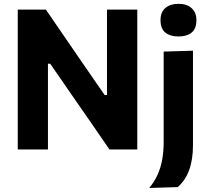

<svg xmlns="http://www.w3.org/2000/svg" viewBox="-20 -762 1068 979"><path d="M70.5 0Q70.5 -57.5 70.5 -111.5Q70.5 -165.5 70.5 -232.5V-474.5Q70.5 -543.5 70.5 -599Q70.5 -654.5 70.5 -713H214Q264 -640 308.5 -575.2Q353 -510.5 397.5 -445.5L513.5 -277.5H525.5V-474.5Q525.5 -543.5 525.5 -599Q525.5 -654.5 525.5 -713H680Q680 -654.5 680 -599Q680 -543.5 680 -474.5V-232.5Q680 -165.5 680 -111.5Q680 -57.5 680 0H538Q497 -60 452 -125Q407 -190 353.5 -267L236 -437H224.5V-232.5Q224.5 -165.5 224.5 -111.5Q224.5 -57.5 224.5 0ZM741 196.5Q767.5 164.5 783.8 128.2Q800 92 807.2 50.8Q814.5 9.5 814.5 -37.5V-216V-266Q814.5 -315.5 814.5 -354.8Q814.5 -394 814.5 -428.8Q814.5 -463.5 814.5 -499L964 -503.5Q964 -467.5 964 -432Q964 -396.5 964 -356.5Q964 -316.5 964 -266Q964 -216.5 964 -175.2Q964 -134 964 -96.8Q964 -59.5 964 -21.5Q964 15.5 959 47.2Q954 79 944.2 105.8Q934.5 132.5 919.8 154Q905 175.5 886 192ZM889.5 -576Q848 -576 823.2 -595.8Q798.5 -615.5 798.5 -660Q798.5 -700 823.2 -721.2Q848 -742.5 890.5 -742.5Q933 -742.5 957.2 -720.2Q981.5 -698 981.5 -660Q981.5 -615.5 957 -595.8Q932.5 -576 889.5 -576Z"/></svg>

Font: Commissioner Thin
Style: Bold
Weight: 700
Version: Version 1.001;gftools[0.9.23]